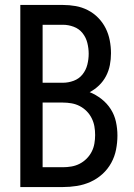

<svg xmlns="http://www.w3.org/2000/svg" viewBox="-20 -755 540 775"><path d="M62 0V-735H234Q260 -735 285.5 -730.5Q311 -726 334.5 -714Q358 -702 376.5 -683Q395 -664 406.5 -641Q418 -618 423 -592Q428 -566 428 -540Q428 -516 423.5 -492.5Q419 -469 408 -448Q397 -427 380 -410.5Q363 -394 342 -383Q367 -373 389.5 -355.5Q412 -338 427 -314.5Q442 -291 448 -263.5Q454 -236 454 -208Q454 -180 448.5 -151.5Q443 -123 429 -97.5Q415 -72 393.5 -52.5Q372 -33 345.5 -21Q319 -9 290.5 -4.5Q262 0 234 0ZM152 -421H234Q256 -421 277.5 -429Q299 -437 313 -454.5Q327 -472 332.5 -494Q338 -516 338 -538Q338 -560 332.5 -582Q327 -604 313 -621.5Q299 -639 277.5 -647Q256 -655 234 -655H152ZM152 -80H234Q251 -80 268.5 -83Q286 -86 301.5 -94Q317 -102 329.5 -114.5Q342 -127 350 -142.5Q358 -158 361 -175.5Q364 -193 364 -210Q364 -228 361 -245Q358 -262 350 -278Q342 -294 329.5 -306.5Q317 -319 301.5 -327Q286 -335 268.5 -338Q251 -341 234 -341H152Z"/></svg>

Font: Iosevka SS18 Medium
Style: Regular
Weight: 500
Monospace: yes
Designer: Belleve Invis
Foundry: Belleve Invis
Version: Version 25.1.1; ttfautohint (v1.8.4)